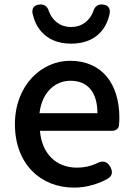

<svg xmlns="http://www.w3.org/2000/svg" viewBox="-20 -841 606 875"><path d="M429 -245H492C508 -245 520 -255 522 -268C523 -279 524 -291 524 -304C524 -459 445 -564 299 -564C171 -564 48 -454 48 -275C48 -93 166 14 317 14C374 14 426 -2 470 -26C492 -39 495 -57 483 -80C469 -106 448 -111 422 -97C394 -84 365 -77 331 -77C236 -77 171 -140 162 -245H340ZM226 -325H160C171 -421 232 -473 301 -473C381 -473 424 -419 424 -325H292ZM170 -695C199 -663 243 -642 304 -642C366 -642 410 -663 439 -695C461 -719 474 -749 480 -781C483 -803 473 -817 451 -820C428 -824 411 -812 405 -789C390 -750 357 -718 304 -718C251 -718 218 -750 203 -789C197 -812 180 -824 157 -820C135 -817 125 -803 128 -781C135 -749 148 -719 170 -695Z"/></svg>

Font: GenSenRounded2 TW M
Style: Regular
Weight: 500
Version: Version 2.100;PS 2.1;hotconv 16.6.51;makeotf.lib2.5.65220 DE